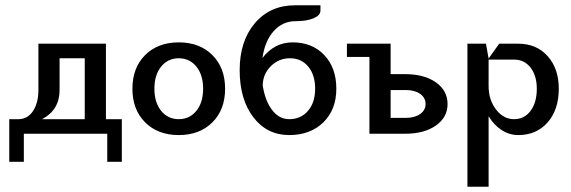

<svg xmlns="http://www.w3.org/2000/svg" viewBox="-20 -505 2155 725"><path d="M15 -55H50Q84 -55 104.5 -85.5Q125 -116 125 -165V-340H380V-55H440V106H385V0H70V106H15ZM300 -55V-285H205V-165Q205 -90 139 -55Z M528 -43Q480 -91 480 -170Q480 -249 528 -297Q576 -345 655 -345Q734 -345 782 -297Q830 -249 830 -170Q830 -91 782 -43Q734 5 655 5Q576 5 528 -43ZM588.5 -253.5Q563 -222 563 -170Q563 -118 588.5 -86.5Q614 -55 655 -55Q696 -55 721.5 -86.5Q747 -118 747 -170Q747 -222 721.5 -253.5Q696 -285 655 -285Q614 -285 588.5 -253.5Z M1250 -170Q1250 -91 1201 -43Q1152 5 1072 5Q988 5 936.5 -62.5Q885 -130 885 -240Q885 -350 942.5 -417.5Q1000 -485 1094 -485H1190V-465Q1190 -447 1164 -436Q1138 -425 1096 -425Q1047 -425 1013.5 -387.5Q980 -350 971 -286Q1016 -345 1085 -345Q1159 -345 1204.5 -297Q1250 -249 1250 -170ZM972 -183Q981 -124 1007.5 -89.5Q1034 -55 1072 -55Q1116 -55 1143 -86.5Q1170 -118 1170 -170Q1170 -222 1144 -253.5Q1118 -285 1075 -285Q1033 -285 1003 -255.5Q973 -226 972 -183Z M1455 -60H1513Q1546 -60 1566.5 -74.5Q1587 -89 1587 -112Q1587 -136 1566.5 -150.5Q1546 -165 1513 -165H1455ZM1375 0V-290H1290V-340H1455V-225H1510Q1582 -225 1626 -194Q1670 -163 1670 -112Q1670 -62 1626 -31Q1582 0 1510 0Z M1745 -340H1815L1825 -284L1865 -340H1937Q2006 -340 2048 -293Q2090 -246 2090 -170Q2090 -91 2048 -43Q2006 5 1937 5Q1903 5 1874 -14Q1845 -33 1825 -66V200H1745ZM1825 -280V-180Q1825 -128 1853 -91.5Q1881 -55 1921 -55Q1960 -55 1983.5 -86.5Q2007 -118 2007 -170Q2007 -219 1983.5 -249.5Q1960 -280 1921 -280Z"/></svg>

Font: Glametrix
Style: Bold
Weight: 700
Designer: gluk
Foundry: gluk
Version: Version 0.40